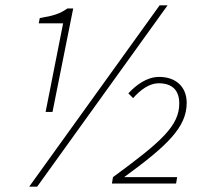

<svg xmlns="http://www.w3.org/2000/svg" viewBox="-20 -692 780 724"><path d="M152 -270H178L256 -660H234C206 -640 180 -632 130 -624L126 -604H218ZM90 12H120L612 -672H582ZM402 0H644L648 -24H448C610 -142 684 -212 684 -304C684 -364 644 -402 580 -402C534 -402 494 -372 464 -340L482 -322C510 -354 544 -378 578 -378C631 -378 656 -350 656 -302C656 -218 589 -158 406 -24Z"/></svg>

Font: Source Sans Pro ExtraLight
Style: Italic
Weight: 200
Italic angle: -11°
Designer: Paul D. Hunt
Foundry: Adobe Systems Incorporated
Version: Version 3.006;hotconv 1.0.111;makeotfexe 2.5.65597